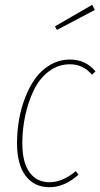

<svg xmlns="http://www.w3.org/2000/svg" viewBox="-20 -780 423 810"><path d="M369.1 -759.8 379.9 -737.8 220.2 -653.8 211.9 -668.9ZM275.9 -528.8Q340.8 -528.8 382.8 -479L368.2 -464.8Q330.6 -508.8 274.9 -508.8Q225.1 -508.8 185.3 -478.3Q145.5 -447.8 122.1 -398.4Q98.6 -349.1 86.4 -292Q74.2 -234.9 74.2 -175.8Q74.2 -94.7 104.5 -53Q134.8 -11.2 189 -11.2Q243.7 -11.2 299.8 -58.1L311 -43Q252 9.8 189 9.8Q124.5 9.8 88.1 -38.3Q51.8 -86.4 51.8 -175.8Q51.8 -225.1 60.1 -273.9Q68.4 -322.8 86.4 -369.1Q104.5 -415.5 130.1 -450.7Q155.8 -485.8 193.4 -507.3Q231 -528.8 275.9 -528.8Z"/></svg>

Font: Fira Sans Compressed Thin
Style: Italic
Weight: 100
Width: 3
Italic angle: -8°
Designer: Carrois Corporate & Edenspiekermann AG
Foundry: Carrois Corporate GbR & Edenspiekermann AG
Version: Version 4.203;PS 004.203;hotconv 1.0.88;makeotf.lib2.5.64775